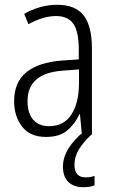

<svg xmlns="http://www.w3.org/2000/svg" viewBox="-20 -562 475 802"><path d="M219 -542Q295 -542 329.5 -497.5Q364 -453 364 -359V0H322L314 -85H312Q293 -44 261 -17Q229 10 172 10Q106 10 72.5 -33Q39 -76 39 -139Q39 -219 90.5 -260.5Q142 -302 238 -309L309 -314V-355Q309 -431 286 -463Q263 -495 214 -495Q161 -495 99 -461L81 -504Q112 -522 147 -532Q182 -542 219 -542ZM244 -267Q95 -257 95 -140Q95 -88 119 -61.5Q143 -35 185 -35Q247 -35 278.5 -84Q310 -133 310 -216V-272ZM291 126Q291 179 338 179Q349 179 359 177Q369 175 375 173V212Q366 216 354.5 218Q343 220 329 220Q288 220 265.5 198Q243 176 243 134Q243 95 266.5 57.5Q290 20 329 -11L362 0Q327 33 309 63Q291 93 291 126Z"/></svg>

Font: Noto Sans Khmer Condensed Light
Style: Regular
Weight: 300
Width: 3
Designer: Danh Hong and the Monotype Design Team
Foundry: Monotype Imaging Inc.
Version: Version 2.004; ttfautohint (v1.8.4.7-5d5b)